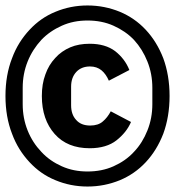

<svg xmlns="http://www.w3.org/2000/svg" viewBox="-20 -700 640 702"><path d="M300 -18C342 -18 381 -26 418 -41C454 -56 486 -78 513 -107C540 -136 561 -170 577 -211C592 -252 600 -298 600 -349C600 -349 600 -349 600 -349C600 -400 592 -446 577 -487C561 -528 540 -562 513 -591C486 -620 454 -642 418 -657C381 -672 342 -680 300 -680C300 -680 300 -680 300 -680C258 -680 219 -672 183 -657C146 -642 115 -620 88 -591C61 -562 39 -528 24 -487C8 -446 0 -400 0 -349C0 -349 0 -349 0 -349C0 -298 8 -252 24 -211C39 -170 61 -136 88 -107C115 -78 146 -56 183 -41C219 -26 258 -18 300 -18C300 -18 300 -18 300 -18ZM300 -73C266 -73 235 -79 206 -92C177 -105 152 -122 131 -145C110 -167 93 -193 81 -223C69 -253 63 -285 63 -319C63 -319 63 -379 63 -379C63 -379 63 -379 63 -379C63 -413 69 -445 81 -475C93 -505 110 -531 131 -554C152 -576 177 -593 206 -606C235 -619 266 -625 300 -625C300 -625 300 -625 300 -625C334 -625 366 -619 395 -606C424 -593 449 -576 470 -554C491 -531 507 -505 519 -475C531 -445 537 -413 537 -379C537 -379 537 -319 537 -319C537 -319 537 -319 537 -319C537 -285 531 -253 519 -223C507 -193 491 -167 470 -145C449 -122 424 -105 395 -92C366 -79 334 -73 300 -73C300 -73 300 -73 300 -73ZM308 -158C349 -158 382 -168 406 -187C430 -206 448 -228 459 -254C459 -254 385 -293 385 -293C385 -293 385 -293 385 -293C377 -278 367 -265 356 -256C345 -246 329 -241 310 -241C310 -241 310 -241 310 -241C287 -241 270 -248 258 -262C246 -275 240 -293 240 -315C240 -315 240 -383 240 -383C240 -383 240 -383 240 -383C240 -405 246 -423 259 -437C271 -450 288 -457 309 -457C309 -457 309 -457 309 -457C326 -457 340 -452 351 -443C362 -434 371 -421 378 -405C378 -405 453 -444 453 -444C453 -444 453 -444 453 -444C442 -472 424 -495 401 -513C377 -531 346 -540 308 -540C308 -540 308 -540 308 -540C282 -540 258 -536 237 -527C216 -518 197 -505 182 -488C166 -471 154 -451 146 -428C137 -404 133 -378 133 -349C133 -349 133 -349 133 -349C133 -291 149 -245 180 -210C211 -175 254 -158 308 -158C308 -158 308 -158 308 -158Z"/></svg>

Font: IBM Plex Mono Mod
Style: SemiBold
Weight: 500
Designer: Mike Abbink, Paul van der Laan, Pieter van Rosmalen
Foundry: Bold Monday
Version: ""